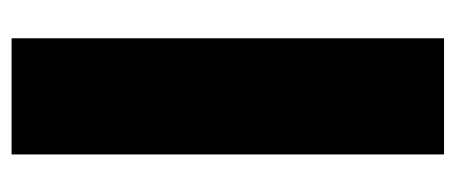

<svg xmlns="http://www.w3.org/2000/svg" viewBox="-242 -526 768 323"><g transform="rotate(90 141.5 -364.0)"><path d="M239.3 -727.5V0H43.9V-727.5Z"/></g></svg>

Font: Inter 28pt Black
Style: Regular
Weight: 900
Designer: Rasmus Andersson
Foundry: rsms
Version: Version 4.001;git-66647c0bb